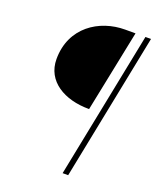

<svg xmlns="http://www.w3.org/2000/svg" viewBox="-138 -745 752 909"><g transform="rotate(20 238.0 -290.0)"><path d="M288 80H316L464 -660H436ZM300 -248H302L386 -660H334C204 -660 76 -578 76 -418C76 -306 178 -248 300 -248Z"/></g></svg>

Font: Source Sans Pro ExtraLight
Style: Italic
Weight: 200
Italic angle: -11°
Designer: Paul D. Hunt
Foundry: Adobe Systems Incorporated
Version: Version 3.006;hotconv 1.0.111;makeotfexe 2.5.65597